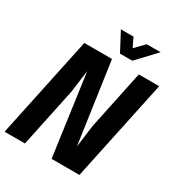

<svg xmlns="http://www.w3.org/2000/svg" viewBox="-205 -1001 1058 1135"><g transform="rotate(30 323.5 -434.0)"><path d="M652 -690 506 0H316L239 -555L219 -403L134 0H-5L141 -690H330L409 -138L429 -290L513 -690ZM288 -868H374L404 -806L464 -868H559L439 -741H355Z"/></g></svg>

Font: Decalotype
Style: Bold Italic
Weight: 700
Italic angle: -12°
Designer: Alfredo Marco Pradil
Foundry: Alfredo Marco Pradil
Version: Version 1.0